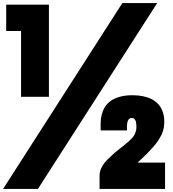

<svg xmlns="http://www.w3.org/2000/svg" viewBox="-25 -1220 1116 1240"><path d="M220 0H-5L765 -1200H990ZM15 -1190H291V-595H111V-1020H15ZM618 0V-88Q618 -120 640 -154Q651 -172 670 -190.5Q689 -209 713 -231Q726 -242 741 -254Q756 -266 773 -279Q811 -309 831 -332Q841 -343 846 -355Q851 -367 854 -378Q855 -384 855.5 -390.5Q856 -397 856 -404Q856 -415 854.5 -425Q853 -435 852 -438Q846 -450 838 -456Q833 -458 826 -458Q795 -458 795 -402V-378H625V-423Q625 -483 652 -528Q681 -576 749 -595Q783 -605 830 -605Q903 -605 954 -580Q978 -567 996.5 -548Q1015 -529 1026 -498Q1036 -470 1036 -434Q1036 -412 1032 -391Q1028 -370 1018 -349Q1004 -322 990.5 -303Q977 -284 947 -252Q934 -238 919 -222.5Q904 -207 886 -191L863 -170H1041V0Z"/></svg>

Font: Boldonse
Style: Regular
Weight: 400
Designer: Universitype Foundry
Foundry: Universitype Foundry
Version: Version 1.000; ttfautohint (v1.8.4.7-5d5b)